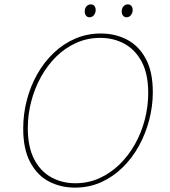

<svg xmlns="http://www.w3.org/2000/svg" viewBox="-20 -851 776 877"><path d="M322 6Q258 6 204.5 -21.5Q151 -49 118.5 -109Q86 -169 86 -264Q86 -330 102.5 -393.5Q119 -457 150 -512Q181 -567 225 -609Q269 -651 323.5 -674.5Q378 -698 441 -698Q506 -698 560 -670Q614 -642 646 -582.5Q678 -523 678 -430Q678 -366 661.5 -303Q645 -240 614.5 -184.5Q584 -129 540 -86Q496 -43 441.5 -18.5Q387 6 322 6ZM324 -14Q383 -14 434 -37Q485 -60 526 -100Q567 -140 596.5 -192.5Q626 -245 641.5 -305Q657 -365 657 -426Q657 -513 627.5 -568.5Q598 -624 548.5 -651Q499 -678 438 -678Q379 -678 328 -655Q277 -632 236.5 -592Q196 -552 167 -499.5Q138 -447 122.5 -387Q107 -327 107 -266Q107 -180 136 -124Q165 -68 214.5 -41Q264 -14 324 -14ZM389 -772Q379 -772 373 -779.5Q367 -787 367 -799Q367 -813 375 -822Q383 -831 395 -831Q405 -831 411 -824Q417 -817 417 -805Q417 -792 409 -782Q401 -772 389 -772ZM558 -772Q548 -772 542 -779.5Q536 -787 536 -799Q536 -813 544 -822Q552 -831 564 -831Q574 -831 580 -824Q586 -817 586 -805Q586 -792 578 -782Q570 -772 558 -772Z"/></svg>

Font: Bitter Thin
Style: Italic
Weight: 100
Italic angle: -9°
Designer: Sol Matas, and Bitter project Authors
Foundry: Sol Matas
Version: Version 2.002